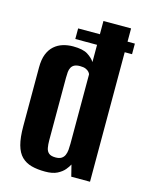

<svg xmlns="http://www.w3.org/2000/svg" viewBox="-101 -692 577 762"><g transform="rotate(15 188.0 -311.5)"><path d="M139.1 -532.1V-575.6H372.2V-532.1ZM159.2 7.3Q127 7.3 102.9 0.8Q78.7 -5.8 62.1 -22.1Q45.5 -38.4 37.3 -68.2Q29.2 -98 29.2 -144.8V-385.9Q29.2 -418.8 38 -440.8Q46.8 -462.7 62.1 -476.1Q77.3 -489.5 96.9 -495.5Q116.5 -501.6 138.7 -501.6Q179 -501.6 198.9 -489.1Q218.8 -476.5 228.5 -461.3V-630H342.1V0H265.1L253.3 -47Q248.6 -37.5 238 -24.6Q227.4 -11.8 208.6 -2.2Q189.8 7.3 159.2 7.3ZM184.7 -57.7Q199.9 -57.7 208.6 -63.2Q217.3 -68.7 221.6 -78.2Q225.8 -87.8 227 -100Q228.1 -112.1 228.1 -125.9V-410.4Q227.2 -414.5 222.5 -420Q217.7 -425.5 209 -429.3Q200.2 -433.1 185.7 -433.1Q170.9 -433.1 162.5 -428.8Q154 -424.4 149.6 -416.3Q145.2 -408.2 144.2 -397.6Q143.2 -387 143.2 -373.9V-116.7Q143.2 -100 145.7 -86.3Q148.2 -72.6 157.1 -65.2Q166 -57.7 184.7 -57.7Z"/></g></svg>

Font: Alumni Sans Thin
Style: Regular
Weight: 100
Designer: Robert E. Leuschke
Foundry: Robert E. Leuschke
Version: Version 1.018